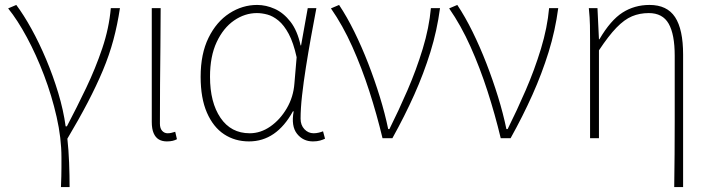

<svg xmlns="http://www.w3.org/2000/svg" viewBox="-20 -560 2883 778"><path d="M227 198Q228 172 228.5 154Q229 136 229 118.5Q229 101 229 78Q229 0 209.5 -86Q190 -172 158.5 -255Q127 -338 89 -408.5Q51 -479 13 -526L46 -540Q76 -500 107.5 -443Q139 -386 167 -319.5Q195 -253 216 -183.5Q237 -114 246 -48H251Q291 -124 329 -203.5Q367 -283 394.5 -364.5Q422 -446 429 -527H466Q456 -460 439.5 -398.5Q423 -337 397 -275Q371 -213 335.5 -145Q300 -77 253 2Q258 47 260 99Q262 151 262 198Z M656 13Q637 13 623.5 5Q610 -3 602.5 -20.5Q595 -38 595 -66V-527H631Q631 -448 630 -370.5Q629 -293 628.5 -215.5Q628 -138 628 -59Q628 -40 637 -30Q646 -20 659 -20Q667 -20 673.5 -21.5Q680 -23 690 -26L697 4Q690 8 680 10.5Q670 13 656 13Z M989 13Q932 13 888 -16Q844 -45 818.5 -103.5Q793 -162 793 -249Q793 -342 825 -407Q857 -472 909.5 -506Q962 -540 1022 -540Q1058 -540 1093.5 -524Q1129 -508 1157 -472Q1185 -436 1198 -376H1200L1227 -527H1262Q1251 -470 1240 -408.5Q1229 -347 1219.5 -287Q1210 -227 1204 -173.5Q1198 -120 1198 -79Q1198 -53 1213.5 -36.5Q1229 -20 1251 -20Q1261 -20 1271.5 -22.5Q1282 -25 1289 -28L1297 2Q1289 6 1277 9.5Q1265 13 1248 13Q1208 13 1183.5 -18Q1159 -49 1170 -109H1167Q1100 13 989 13ZM992 -20Q1036 -20 1075.5 -47.5Q1115 -75 1142 -121Q1169 -167 1173 -222L1182 -328Q1169 -387 1150 -422.5Q1131 -458 1108.5 -476.5Q1086 -495 1063.5 -501Q1041 -507 1021 -507Q972 -507 928.5 -477Q885 -447 858 -389.5Q831 -332 831 -249Q831 -145 873.5 -82.5Q916 -20 992 -20Z M1530 0Q1507 -96 1476.5 -190.5Q1446 -285 1407.5 -371Q1369 -457 1321 -526L1354 -540Q1386 -492 1416 -431Q1446 -370 1472 -303Q1498 -236 1519 -168Q1540 -100 1553 -37H1558Q1595 -111 1631 -194Q1667 -277 1693 -362.5Q1719 -448 1726 -527H1763Q1751 -436 1724 -349Q1697 -262 1658.5 -176Q1620 -90 1570 0Z M2009 0Q1986 -96 1955.5 -190.5Q1925 -285 1886.5 -371Q1848 -457 1800 -526L1833 -540Q1865 -492 1895 -431Q1925 -370 1951 -303Q1977 -236 1998 -168Q2019 -100 2032 -37H2037Q2074 -111 2110 -194Q2146 -277 2172 -362.5Q2198 -448 2205 -527H2242Q2230 -436 2203 -349Q2176 -262 2137.5 -176Q2099 -90 2049 0Z M2712 198Q2713 132 2713.5 65Q2714 -2 2714 -68.5Q2714 -135 2714 -201.5Q2714 -268 2714 -334Q2714 -421 2689.5 -464Q2665 -507 2609 -507Q2572 -507 2541 -494Q2510 -481 2478 -448Q2446 -415 2407 -356V0H2371V-396Q2371 -428 2370.5 -457.5Q2370 -487 2366 -527H2401L2407 -401H2409Q2454 -478 2502.5 -509Q2551 -540 2612 -540Q2683 -540 2715.5 -490.5Q2748 -441 2748 -339V198Z"/></svg>

Font: Shanggu Sans SC VF
Style: Regular
Weight: 250
Designer: GuiWonder
Version: Version 1.021